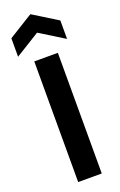

<svg xmlns="http://www.w3.org/2000/svg" viewBox="-170 -941 619 987"><g transform="rotate(-20 139.0 -447.5)"><path d="M75 0V-660H204V0ZM5 -711V-812L139 -895L273 -812V-711L139 -794Z"/></g></svg>

Font: Bricolage Grotesque 48pt Condensed ExtraBold SemiBold
Style: Regular
Weight: 600
Version: Version 1.000;gftools[0.9.30]